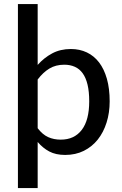

<svg xmlns="http://www.w3.org/2000/svg" viewBox="-20 -758 602 948"><path d="M166 -125Q190 -93.5 217.8 -81Q245.5 -68.5 280 -68.5Q347 -68.5 383.8 -116.8Q420.5 -165 420.5 -257.5Q420.5 -306 412.2 -340.2Q404 -374.5 388.2 -396.2Q372.5 -418 349.5 -428.2Q326.5 -438.5 297.5 -438.5Q255 -438.5 223.8 -419.5Q192.5 -400.5 166 -365.5ZM166 -437.5Q197.5 -473 237.8 -494.5Q278 -516 330 -516Q373.5 -516 408.8 -499.2Q444 -482.5 469 -450Q494 -417.5 507.8 -369Q521.5 -320.5 521.5 -257.5Q521.5 -201 506.2 -152.8Q491 -104.5 462.8 -69Q434.5 -33.5 393.8 -13.2Q353 7 302 7Q255.5 7 223.5 -10Q191.5 -27 166 -57V170.5H68.5V-738H166Z"/></svg>

Font: LatoLatin Medium
Style: Regular
Weight: 500
Designer: Lukasz Dziedzic with Adam Twardoch and Botio Nikoltchev
Foundry: tyPoland Lukasz Dziedzic
Version: Version 2.015; 2015-08-06; http://www.latofonts.com/